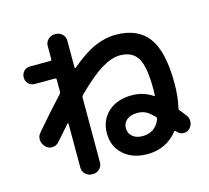

<svg xmlns="http://www.w3.org/2000/svg" viewBox="-118 -932 1236 1135"><g transform="rotate(-15 500.0 -365.0)"><path d="M764.6 -151.4Q767.6 -160.2 762.7 -165Q731.4 -197.3 710 -207.5Q688.5 -217.8 659.2 -217.8Q619.1 -217.8 595.7 -198.2Q572.3 -178.7 572.3 -148.4Q572.3 -116.2 595.2 -96.7Q618.2 -77.1 656.2 -77.1Q734.4 -77.1 764.6 -151.4ZM76.2 -252Q172.9 -365.2 246.1 -443.4Q252 -449.2 252 -458V-531.2Q252 -540 244.1 -540H119.1Q96.7 -540 81.5 -555.7Q66.4 -571.3 66.4 -593.3Q66.4 -615.2 81.5 -631.3Q96.7 -647.5 119.1 -647.5H244.1Q252 -647.5 252 -655.3V-737.3Q252 -760.7 269 -776.9Q286.1 -793 308.6 -793H316.4Q339.8 -793 356 -776.4Q372.1 -759.8 372.1 -737.3V-572.3Q372.1 -570.3 374.5 -569.3Q377 -568.4 378.9 -570.3Q461.9 -640.6 526.9 -668.9Q591.8 -697.3 656.2 -697.3Q791 -697.3 855 -610.8Q918.9 -524.4 918.9 -330.1Q918.9 -247.1 903.3 -183.6Q901.4 -172.9 906.2 -168Q922.9 -148.4 939.5 -126Q953.1 -107.4 950.7 -84Q948.2 -60.5 930.7 -44.9Q915 -30.3 892.1 -32.2Q869.1 -34.2 856.4 -51.8Q855.5 -51.8 854.5 -53.7L852.5 -55.7Q848.6 -59.6 842.8 -54.7Q772.5 33.2 656.2 33.2Q567.4 33.2 511.7 -16.6Q456.1 -66.4 456.1 -147Q456.1 -227.5 510.7 -277.3Q565.4 -327.1 656.2 -327.1Q724.6 -327.1 782.2 -289.1Q788.1 -285.2 788.1 -293Q788.1 -298.8 788.6 -311Q789.1 -323.2 789.1 -330.1Q789.1 -466.8 756.8 -520Q724.6 -573.2 649.4 -573.2Q599.6 -573.2 537.1 -536.1Q474.6 -499 378.9 -404.3Q372.1 -397.5 372.1 -389.6V6.8Q372.1 30.3 355.5 46.9Q338.9 63.5 316.4 63.5H308.6Q285.2 63.5 268.6 46.9Q252 30.3 252 6.8V-261.7Q252 -263.7 250.5 -264.6Q249 -265.6 247.1 -264.6Q192.4 -204.1 165 -171.9Q150.4 -154.3 126.5 -152.3Q102.5 -150.4 85.9 -166L82 -170.9Q65.4 -186.5 63.5 -210.4Q61.5 -234.4 76.2 -252Z"/></g></svg>

Font: Rounded Mgen+ 1m bold
Style: Bold
Weight: 700
Designer: [Source Han Sans]
Ryoko NISHIZUKA  (kana & ideographs); Paul D. Hunt (Latin, Greek & Cyrillic); Wenlong ZHANG  (bopomofo
Version: Version 1.059.20150602